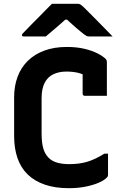

<svg xmlns="http://www.w3.org/2000/svg" viewBox="-20 -966 640 1006"><path d="M341 20Q269 20 215 1.5Q161 -17 125 -52Q89 -87 71.5 -138Q54 -189 54 -254V-456Q54 -515 72 -563.5Q90 -612 125.5 -647Q161 -682 212.5 -701Q264 -720 330 -720Q381 -720 421.5 -710.5Q462 -701 490.5 -686.5Q519 -672 535 -656Q537 -654 538 -651Q539 -648 539.5 -645Q540 -642 540 -639Q540 -602 540 -554.5Q540 -507 540 -464Q511 -464 482 -464Q453 -464 424 -464Q419 -464 416 -467Q413 -470 413 -475Q413 -493 413 -511Q413 -529 413 -551.5Q413 -574 413 -604L441 -562Q416 -578 389 -584.5Q362 -591 328 -591Q288 -591 258.5 -576.5Q229 -562 213.5 -531Q198 -500 198 -452V-265Q198 -220 206.5 -189.5Q215 -159 235 -139Q253 -121 280.5 -113.5Q308 -106 342 -106Q397 -106 439 -119Q481 -132 527 -161H546Q546 -147 546 -133.5Q546 -120 546 -106.5Q546 -93 546 -79.5Q546 -66 546 -51Q546 -46 544.5 -42Q543 -38 540 -36Q526 -21 497 -8.5Q468 4 428 12Q388 20 341 20ZM252 -946Q267 -946 294 -946Q321 -946 347.5 -946Q374 -946 388 -946Q395 -946 400.5 -943Q406 -940 420 -927Q428 -919 444.5 -902.5Q461 -886 482.5 -864.5Q504 -843 526.5 -819.5Q549 -796 570 -775Q544 -775 510 -775Q476 -775 450 -775Q439 -775 434.5 -777Q430 -779 422 -785Q406 -797 378 -821Q350 -845 309 -884L361 -863Q345 -863 328.5 -863Q312 -863 295 -863L346 -885Q307 -849 276 -822.5Q245 -796 220 -775H106Q102 -775 99.5 -775.5Q97 -776 96 -778Q95 -780 95 -782Q95 -786 98.5 -790Q102 -794 116 -808Q129 -822 146.5 -839.5Q164 -857 183.5 -876.5Q203 -896 220.5 -914.5Q238 -933 252 -946Z"/></svg>

Font: Recursive
Style: Bold
Weight: 700
Version: Version 1.085